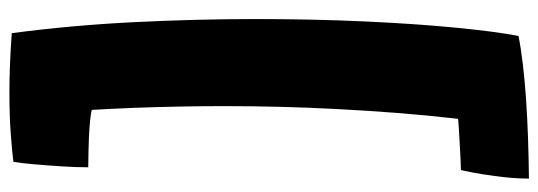

<svg xmlns="http://www.w3.org/2000/svg" viewBox="-388 -493 1144 408"><g transform="rotate(90 184.0 -289.0)"><path d="M175.5 263Q148 263 116.8 261.8Q85.5 260.5 50.5 258Q34 134 27.2 0.8Q20.5 -132.5 20.5 -259.5Q20.5 -382 25.5 -491.2Q30.5 -600.5 38.8 -685.5Q47 -770.5 56.5 -819Q82.5 -824 116.2 -828Q150 -832 189.5 -834.8Q229 -837.5 272.2 -839Q315.5 -840.5 359.5 -841Q359.5 -823 358 -804.2Q356.5 -785.5 354 -768Q350.5 -742 346.8 -722.5Q343 -703 341.5 -696.5Q334 -696.5 314.8 -695.5Q295.5 -694.5 272.8 -693.2Q250 -692 232.5 -690.5Q225 -625 220 -560.8Q215 -496.5 211.8 -434.2Q208.5 -372 207 -311.8Q205.5 -251.5 205.5 -193.5Q205.5 -143.5 206.5 -95Q207.5 -46.5 209.2 -0.8Q211 45 213.5 88Q221 90 236 91.5Q251 93 271 94Q285.5 94.5 304.2 95Q323 95.5 335.5 95.5Q335.5 121 333.5 152.2Q331.5 183.5 329 211.5Q326.5 239.5 324 254.5Q301 257.5 263.5 260.2Q226 263 175.5 263Z"/></g></svg>

Font: Grandstander Thin Black
Style: Regular
Weight: 900
Version: Version 1.200